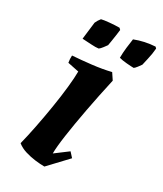

<svg xmlns="http://www.w3.org/2000/svg" viewBox="-171 -723 683 803"><g transform="rotate(30 170.5 -321.5)"><path d="M107 -403 53 -414Q50 -430 51 -448Q94 -451 142 -456.5Q190 -462 231 -472L251 -442Q232 -357 217.5 -279.5Q203 -202 194.5 -143Q186 -84 186 -53L246 -98L266 -76L183 12Q164 12 139 9Q114 6 89.5 -1.5Q65 -9 48 -23Q58 -62 68.5 -115Q79 -168 88 -223.5Q97 -279 102 -326.5Q107 -374 107 -403ZM229 -540Q229 -563 232 -589.5Q235 -616 238 -634Q284 -652 335 -655L341 -649Q339 -622 332.5 -595Q326 -568 325 -562Q322 -557 313 -545.5Q304 -534 300 -532Q289 -532 265.5 -534Q242 -536 229 -540ZM54 -531 64 -614Q70 -628 80 -640Q91 -643 117.5 -645.5Q144 -648 165 -648L172 -641Q171 -632 168.5 -614.5Q166 -597 163.5 -581.5Q161 -566 160 -561Q156 -555 147.5 -544Q139 -533 133 -529Q120 -527 97 -528.5Q74 -530 54 -531Z"/></g></svg>

Font: Labrada
Style: Bold Italic
Weight: 700
Italic angle: -7°
Designer: Mercedes Jáuregui
Foundry: Omnibus-Type Team
Version: Version 1.000; ttfautohint (v1.8.4.7-5d5b)